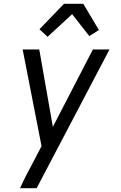

<svg xmlns="http://www.w3.org/2000/svg" viewBox="-20 -782 640 1017"><path d="M86 215Q103 177 122.5 139.5Q142 102 162 65L200 -8L100 -520H188L260 -110L472 -520H560L174 215ZM232 -587 189 -627 319 -762H421L504 -623L453 -591L362 -707Z"/></svg>

Font: Iosevka Extended Oblique
Style: Regular
Weight: 400
Width: 7
Italic angle: -9°
Monospace: yes
Designer: Belleve Invis
Foundry: Belleve Invis
Version: Version 32.0.1; ttfautohint (v1.8.4)